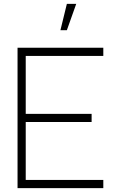

<svg xmlns="http://www.w3.org/2000/svg" viewBox="-20 -965 600 985"><path d="M70 -720H510V-678H112V-381H450V-339H112V-42H510V0H70ZM290 -810H323L371 -945H323Z"/></svg>

Font: Tap Sans
Style: Regular
Weight: 400
Designer: Tap Payments
Foundry: Tap Payments
Version: Version 1.001;Glyphs 3.1.2 (3151)